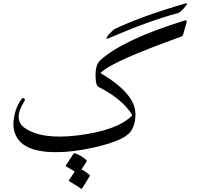

<svg xmlns="http://www.w3.org/2000/svg" viewBox="-20 -881 1242 1195"><path d="M438 75Q440 71 447 73Q485 86 517 115Q522 120 519 124L487 174Q513 186 537 208Q541 212 538 216L491 292Q488 297 481 291Q477 288 460 277Q443 266 411 247Q406 244 409 241L445 187Q427 176 391 154Q387 151 390 148ZM800 -160Q803 -163 802 -167Q740 -266 593 -340Q576 -349 575 -402Q572 -477 605 -507Q748 -635 1125 -752Q1129 -754 1131.5 -754Q1134 -754 1136 -754Q1142 -754 1142 -748Q1142 -745 1141 -741L1121 -670Q1117 -656 1108 -653Q678 -499 609 -430Q605 -426 611 -423Q822 -297 823 -172Q823 -103 793 -62Q751 -5 564 37Q501 51 443.5 58.5Q386 66 333 66Q81 68 64 -92Q61 -121 71 -169Q82 -220 114 -265Q118 -271 125 -271Q132 -271 134 -264Q136 -257 132 -252Q60 -138 132 -86Q236 -11 461 -38Q708 -68 800 -160ZM651 -641Q637 -636 647 -652Q652 -661 659 -668.5Q666 -676 673 -683Q687 -697 695 -701Q779 -741 890 -781Q1001 -821 1139 -861Q1144 -862 1144 -858Q1144 -852 1123 -828Q1101 -803 1086 -799Q996 -775 887.5 -735.5Q779 -696 651 -641Z"/></svg>

Font: Amiri
Style: Regular
Weight: 400
Designer: Khaled Hosny
Version: Version 0.114